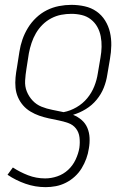

<svg xmlns="http://www.w3.org/2000/svg" viewBox="-20 -548 540 791"><path d="M168 223Q125 223 85 209Q45 195 11 172L33 142Q62 161 95.5 174Q129 187 166 187Q191 187 216 178.5Q241 170 260.5 152Q280 134 291.5 109.5Q303 85 307 61Q310 39 307.5 18Q305 -3 293 -18.5Q281 -34 261.5 -41Q242 -48 221.5 -52Q201 -56 180.5 -60.5Q160 -65 141.5 -71.5Q123 -78 105.5 -88.5Q88 -99 75 -114Q62 -129 54 -147.5Q46 -166 44 -186.5Q42 -207 44 -228.5Q46 -250 50 -271L60 -335Q64 -361 72.5 -385.5Q81 -410 95 -433Q109 -456 129 -475Q149 -494 173 -506Q197 -518 223 -523Q249 -528 274 -528Q302 -528 329 -522Q356 -516 377.5 -501Q399 -486 413 -463.5Q427 -441 433 -415Q439 -389 438.5 -361Q438 -333 433 -305L422 -240Q418 -213 407.5 -186.5Q397 -160 378 -137Q359 -114 333.5 -98.5Q308 -83 281 -75Q301 -67 316.5 -53.5Q332 -40 340 -21Q348 -2 349 20Q350 42 346 64Q343 85 335.5 105.5Q328 126 316.5 145Q305 164 288 179.5Q271 195 251 205Q231 215 210 219Q189 223 168 223ZM242 -86Q269 -91 295 -106Q321 -121 339.5 -143.5Q358 -166 368.5 -192.5Q379 -219 383 -246L394 -311Q398 -333 398.5 -355Q399 -377 395 -398Q391 -419 381 -437Q371 -455 354.5 -468Q338 -481 317 -486Q296 -491 274 -491Q253 -491 232 -487Q211 -483 191 -472.5Q171 -462 155 -446Q139 -430 128 -411Q117 -392 110 -371Q103 -350 99 -329L89 -265Q85 -241 83.5 -216.5Q82 -192 90.5 -171Q99 -150 114.5 -133.5Q130 -117 151 -108.5Q172 -100 195.5 -95.5Q219 -91 242 -86Z"/></svg>

Font: Iosevka Term Curly Extralight
Style: Italic
Weight: 200
Italic angle: -9°
Designer: Belleve Invis
Foundry: Belleve Invis
Version: Version 32.3.0